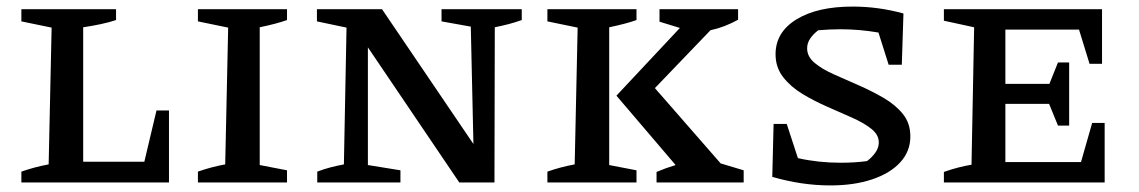

<svg xmlns="http://www.w3.org/2000/svg" viewBox="-20 -555 3463 584"><path d="M456 -219H494V0H45V-33Q65 -40 85.5 -45.5Q106 -51 128 -55L137 -471L45 -490V-527H333V-494Q312 -487 286 -481.5Q260 -476 233 -472V-63H419Z M582 0V-33Q602 -40 622.5 -45.5Q643 -51 665 -55L674 -471L582 -490V-527H853V-494Q836 -488 817 -483Q798 -478 770 -472V-53L853 -37V0Z M1323 -527H1567V-494Q1544 -486 1526.5 -481.5Q1509 -477 1485 -472L1484 0H1377L1099 -411V-53L1198 -37V0H945V-33Q966 -41 985.5 -46Q1005 -51 1026 -55L1034 -471L944 -490V-527H1142L1420 -117L1412 -474L1323 -490Z M1645 0V-33Q1665 -40 1685.5 -45.5Q1706 -51 1728 -55L1737 -471L1645 -490V-527H1916V-494Q1899 -488 1880 -483Q1861 -478 1833 -472V-53L1916 -37V0ZM1977 0V-32Q2005 -44 2035 -53L1855 -264L2048 -470L1986 -489V-527H2225V-495Q2205 -484 2184.5 -476Q2164 -468 2141 -463L1972 -287L2172 -58L2242 -37V0Z M2506 9Q2462 9 2418 2.5Q2374 -4 2329 -17L2333 -178H2373L2407 -74Q2438 -67 2470.5 -63.5Q2503 -60 2537 -60Q2579 -60 2617 -65Q2631 -75 2642 -90Q2653 -105 2653 -122Q2653 -145 2630.5 -163Q2608 -181 2572 -197Q2536 -213 2496 -230.5Q2456 -248 2420.5 -269.5Q2385 -291 2362 -320.5Q2339 -350 2339 -390Q2339 -457 2402.5 -496Q2466 -535 2573 -535Q2652 -535 2728 -514L2723 -358H2683L2652 -456Q2594 -466 2537 -466Q2504 -466 2469 -463Q2454 -452 2444.5 -438Q2435 -424 2435 -408Q2435 -383 2457.5 -364Q2480 -345 2516 -329Q2552 -313 2592 -295.5Q2632 -278 2668 -257Q2704 -236 2726.5 -208Q2749 -180 2749 -140Q2749 -95 2718.5 -61.5Q2688 -28 2633 -9.5Q2578 9 2506 9Z M3302 -181H3340V0H2851V-32Q2893 -47 2935 -54L2943 -472L2851 -492V-527H3332V-361H3294L3262 -465H3038V-300H3172L3198 -365H3232V-173H3198L3171 -239H3038V-62H3268Z"/></svg>

Font: Piazzolla SC Medium
Style: Regular
Weight: 500
Designer: Juan Pablo del Peral
Foundry: Huerta Tipografica
Version: Version 1.330